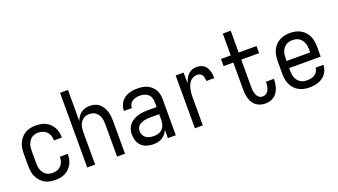

<svg xmlns="http://www.w3.org/2000/svg" viewBox="-62 -1251 3124 1776"><g transform="rotate(-20 1500.0 -363.5)"><path d="M247 8Q220 8 193.5 2.5Q167 -3 144 -16.5Q121 -30 103.5 -50.5Q86 -71 75 -95.5Q64 -120 60 -146.5Q56 -173 56 -200V-320Q56 -347 60 -373.5Q64 -400 75 -424.5Q86 -449 103.5 -469.5Q121 -490 144 -503.5Q167 -517 193.5 -522.5Q220 -528 247 -528Q272 -528 297 -524Q322 -520 344 -509Q366 -498 384.5 -480.5Q403 -463 415 -441Q427 -419 432.5 -394.5Q438 -370 438 -345V-340H360V-343Q360 -366 353 -388Q346 -410 330 -426.5Q314 -443 292 -450.5Q270 -458 247 -458Q230 -458 213.5 -454Q197 -450 183 -440Q169 -430 159.5 -416Q150 -402 144 -386.5Q138 -371 136 -354Q134 -337 134 -320V-200Q134 -183 136 -166Q138 -149 144 -133.5Q150 -118 159.5 -104Q169 -90 183 -80Q197 -70 213.5 -66Q230 -62 247 -62Q270 -62 292 -69.5Q314 -77 330 -93.5Q346 -110 353 -132Q360 -154 360 -177V-180H438V-175Q438 -150 432.5 -125.5Q427 -101 415 -79Q403 -57 384.5 -39.5Q366 -22 344 -11Q322 0 297 4Q272 8 247 8Z M564 0V-735H642V-429Q650 -450 663 -469.5Q676 -489 694.5 -502.5Q713 -516 735.5 -522Q758 -528 780 -528Q805 -528 829 -521Q853 -514 871.5 -498.5Q890 -483 903 -461.5Q916 -440 923.5 -416.5Q931 -393 933.5 -368.5Q936 -344 936 -320V0H858V-320Q858 -337 856 -353.5Q854 -370 849 -385.5Q844 -401 834.5 -415Q825 -429 812 -439Q799 -449 783 -453.5Q767 -458 750 -458Q733 -458 717 -453.5Q701 -449 688 -439Q675 -429 665.5 -415Q656 -401 651 -385.5Q646 -370 644 -353.5Q642 -337 642 -320V0Z M1215 8Q1184 8 1153.5 -0.5Q1123 -9 1100 -30Q1077 -51 1066.5 -81.5Q1056 -112 1056 -143Q1056 -168 1062.5 -193Q1069 -218 1085 -237.5Q1101 -257 1123 -270.5Q1145 -284 1169 -292Q1193 -300 1218 -303Q1243 -306 1269 -306H1358V-355Q1358 -376 1351 -397Q1344 -418 1328 -432Q1312 -446 1291 -452Q1270 -458 1249 -458Q1230 -458 1211 -454.5Q1192 -451 1175.5 -440.5Q1159 -430 1149.5 -413Q1140 -396 1140 -377V-375H1062V-378Q1062 -401 1069 -422.5Q1076 -444 1089 -462.5Q1102 -481 1120.5 -494Q1139 -507 1160.5 -514.5Q1182 -522 1204 -525Q1226 -528 1249 -528Q1273 -528 1297 -524.5Q1321 -521 1343 -511Q1365 -501 1383.5 -485Q1402 -469 1414 -448Q1426 -427 1431 -403Q1436 -379 1436 -355V0H1358V-83Q1350 -62 1335.5 -44Q1321 -26 1302 -14Q1283 -2 1260.5 3Q1238 8 1215 8ZM1246 -62Q1269 -62 1291.5 -69.5Q1314 -77 1329.5 -94Q1345 -111 1351.5 -134Q1358 -157 1358 -180V-236H1269Q1254 -236 1239 -234.5Q1224 -233 1209.5 -229.5Q1195 -226 1181 -220Q1167 -214 1156 -204Q1145 -194 1139.5 -179.5Q1134 -165 1134 -150Q1134 -130 1143 -111.5Q1152 -93 1168.5 -81.5Q1185 -70 1205 -66Q1225 -62 1246 -62Z M1624 0V-520H1702V-412Q1709 -434 1719.5 -455Q1730 -476 1746 -493Q1762 -510 1784 -519Q1806 -528 1829 -528Q1848 -528 1866.5 -523.5Q1885 -519 1900 -508.5Q1915 -498 1925 -482Q1935 -466 1941 -448.5Q1947 -431 1949 -412.5Q1951 -394 1951 -375H1873Q1873 -390 1870.5 -404.5Q1868 -419 1860.5 -432Q1853 -445 1839.5 -451.5Q1826 -458 1811 -458Q1791 -458 1772.5 -449.5Q1754 -441 1741.5 -426Q1729 -411 1721 -392.5Q1713 -374 1709 -354.5Q1705 -335 1703.5 -315Q1702 -295 1702 -276V0Z M2316 8Q2294 8 2271.5 2Q2249 -4 2230.5 -17Q2212 -30 2199.5 -49Q2187 -68 2179.5 -89.5Q2172 -111 2169 -133.5Q2166 -156 2166 -179V-450H2070V-520H2166V-735H2244V-520H2420V-450H2244V-179Q2244 -166 2245 -153Q2246 -140 2249 -127.5Q2252 -115 2257 -103.5Q2262 -92 2270.5 -82Q2279 -72 2291 -67Q2303 -62 2316 -62Q2329 -62 2340.5 -67Q2352 -72 2360.5 -81Q2369 -90 2374.5 -101.5Q2380 -113 2383 -125Q2386 -137 2387.5 -149.5Q2389 -162 2389 -174V-180H2467V-171Q2467 -149 2463 -127Q2459 -105 2451.5 -84.5Q2444 -64 2431 -46Q2418 -28 2400 -15.5Q2382 -3 2360 2.5Q2338 8 2316 8Z M2750 8Q2723 8 2696.5 2.5Q2670 -3 2646.5 -16Q2623 -29 2604.5 -49.5Q2586 -70 2575 -94.5Q2564 -119 2560 -146Q2556 -173 2556 -200V-320Q2556 -347 2560 -374Q2564 -401 2575 -425.5Q2586 -450 2604.5 -470.5Q2623 -491 2646.5 -504Q2670 -517 2696.5 -522.5Q2723 -528 2750 -528Q2777 -528 2803.5 -522.5Q2830 -517 2853.5 -504Q2877 -491 2895.5 -470.5Q2914 -450 2925 -425.5Q2936 -401 2940 -374Q2944 -347 2944 -320V-225H2634V-200Q2634 -183 2636 -166Q2638 -149 2644 -133Q2650 -117 2660.5 -103Q2671 -89 2685 -79.5Q2699 -70 2716 -66Q2733 -62 2750 -62Q2770 -62 2789.5 -65.5Q2809 -69 2826 -79.5Q2843 -90 2853.5 -107.5Q2864 -125 2864 -145H2942Q2942 -122 2934.5 -100Q2927 -78 2913.5 -59.5Q2900 -41 2881 -27.5Q2862 -14 2840.5 -6Q2819 2 2796 5Q2773 8 2750 8ZM2866 -295V-320Q2866 -337 2864 -354Q2862 -371 2856 -387Q2850 -403 2839.5 -417Q2829 -431 2815 -440.5Q2801 -450 2784 -454Q2767 -458 2750 -458Q2733 -458 2716 -454Q2699 -450 2685 -440.5Q2671 -431 2660.5 -417Q2650 -403 2644 -387Q2638 -371 2636 -354Q2634 -337 2634 -320V-295Z"/></g></svg>

Font: Iosevka MaddieWtf
Style: Regular
Weight: 400
Monospace: yes
Designer: Belleve Invis
Foundry: Belleve Invis
Version: Version 31.3.0; ttfautohint (v1.8.3)